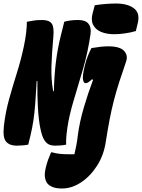

<svg xmlns="http://www.w3.org/2000/svg" viewBox="-67 -824 809 1094"><path d="M473 -794Q503 -799 535.5 -801.5Q568 -804 594 -804Q659 -804 695.5 -777Q732 -750 718 -692L707 -647Q676 -638 643 -633.5Q610 -629 584 -629Q541 -629 509.5 -642Q478 -655 464 -682Q450 -709 461 -749ZM94 0Q81 3 61 4.5Q41 6 27 6Q-11 6 -31.5 -16Q-52 -38 -45 -105Q-36 -184 -15 -259.5Q6 -335 29.5 -409.5Q53 -484 69 -560Q78 -603 82 -637.5Q86 -672 86 -700Q111 -705 129.5 -707.5Q148 -710 172 -710Q213 -710 227.5 -690Q242 -670 237 -614Q228 -516 226 -443.5Q224 -371 236 -304H240Q242 -394 251.5 -470.5Q261 -547 280 -623Q285 -642 291 -666.5Q297 -691 299 -700Q316 -705 335 -707.5Q354 -710 379 -710Q420 -710 437 -689Q454 -668 449 -631Q434 -527 406.5 -432.5Q379 -338 353.5 -254Q328 -170 317 -97Q312 -61 310.5 -40Q309 -19 310 0Q299 3 279.5 4.5Q260 6 250 6Q225 6 210.5 -1.5Q196 -9 185 -27Q172 -47 162.5 -94.5Q153 -142 149 -211Q145 -280 146 -362H142Q138 -289 134 -236Q130 -183 123.5 -139Q117 -95 106 -49Q103 -37 100 -25Q97 -13 94 0ZM551 -560Q616 -560 640 -534Q664 -508 651 -472Q630 -411 613 -358.5Q596 -306 582.5 -254Q569 -202 558 -145Q547 -88 536 -18Q525 59 486.5 119.5Q448 180 395 215Q342 250 287 250Q253 250 232.5 241.5Q212 233 202 220Q192 206 189 185Q186 164 194 131Q200 106 207 86.5Q214 67 224 44H230Q251 50 272.5 52.5Q294 55 328 55H357Q362 35 367.5 6.5Q373 -22 377 -57Q387 -131 411 -212.5Q435 -294 463 -368L458 -373Q445 -361 436.5 -355.5Q428 -350 420 -350Q410 -350 406 -370Q402 -390 415 -445Q423 -479 433.5 -505Q444 -531 454 -550Q483 -555 506 -557.5Q529 -560 551 -560Z"/></svg>

Font: Recursive Mn Csl St XBk
Style: Italic
Weight: 1000
Italic angle: -15°
Monospace: yes
Version: Version 1.079;hotconv 1.0.112;makeotfexe 2.5.65598; ttfautoh